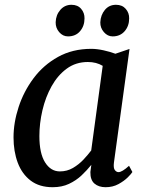

<svg xmlns="http://www.w3.org/2000/svg" viewBox="-20 -772 613 802"><path d="M456 -93.5Q453 -70 459.8 -61.5Q466.5 -53 475 -53Q490 -53 519 -79.5L533 -53.5Q529 -46.5 513.8 -31.2Q498.5 -16 474.8 -3Q451 10 421 10Q392.5 10 374.8 -5Q357 -20 357.5 -53.5L361.5 -83.5Q343.5 -61 320.8 -39.5Q298 -18 268.2 -4Q238.5 10 200 10Q144.5 10 108.2 -17.5Q72 -45 54.2 -92.2Q36.5 -139.5 36.5 -198Q36.5 -260 57.8 -325Q79 -390 120.2 -445.2Q161.5 -500.5 222.2 -534.2Q283 -568 361.5 -568Q384.5 -568 412.8 -561.8Q441 -555.5 462 -547.5L521 -567.5ZM409 -497Q382.5 -513 347 -513Q296.5 -513 258.8 -485.2Q221 -457.5 195.5 -411.8Q170 -366 157.2 -311.2Q144.5 -256.5 144.5 -203.5Q144.5 -131.5 168.2 -93.8Q192 -56 230 -56Q260 -56 284.8 -70.5Q309.5 -85 328.5 -105.2Q347.5 -125.5 361 -143.5ZM264 -620Q242.5 -620 227.2 -637.8Q212 -655.5 212.5 -679Q213.5 -709.5 232 -730.8Q250.5 -752 278.5 -752Q304.5 -752 319 -735Q333.5 -718 333 -695Q333 -663.5 314.5 -641.8Q296 -620 264 -620ZM450.5 -620Q429.5 -620 414 -637.8Q398.5 -655.5 399 -679Q400.5 -709.5 418.2 -730.8Q436 -752 464.5 -752Q490.5 -752 505.2 -735Q520 -718 519.5 -695Q519.5 -663.5 500.8 -641.8Q482 -620 450.5 -620Z"/></svg>

Font: Merriweather
Style: Italic
Weight: 400
Italic angle: -7.8°
Designer: Eben Sorkin
Foundry: Eben Sorkin
Version: Version 2.100